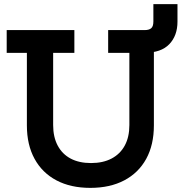

<svg xmlns="http://www.w3.org/2000/svg" viewBox="-20 -901 882 932"><path d="M505 -755H727V-292.5Q727 -198 689.8 -130Q652.5 -62 583.2 -25.5Q514 11 418.5 11Q323 11 254 -25.5Q185 -62 147.8 -130Q110.5 -198 110.5 -292.5V-644.5H12.5V-755H341V-644.5H238V-294Q238 -236 260 -194.5Q282 -153 323 -131.2Q364 -109.5 422 -109.5Q480 -109.5 521.8 -131.5Q563.5 -153.5 585.8 -194.8Q608 -236 608 -294V-644.5H505ZM841.5 -881V-796Q841.5 -728 801.8 -686.5Q762 -645 683 -645H644.5V-755H683Q703 -755 713.8 -763.8Q724.5 -772.5 724.5 -797V-881Z"/></svg>

Font: Hepta Slab SemiBold
Style: Regular
Weight: 600
Designer: Michael LaGattuta
Foundry: Michael LaGattuta
Version: Version 1.102